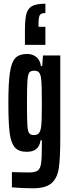

<svg xmlns="http://www.w3.org/2000/svg" viewBox="-20 -808 377 1032"><path d="M44 199V117Q66 117 80 118L136 119Q169 119 183 108.5Q197 98 201 69.5Q205 41 205 -26V-54H198Q190 8 124 8Q81 8 60 -15.5Q39 -39 32 -93Q25 -147 25 -254Q25 -364 33.5 -419.5Q42 -475 63 -496.5Q84 -518 126 -518Q153 -518 174 -502.5Q195 -487 200 -453H207L211 -510H304V-64Q304 44 296 96.5Q288 149 257 176.5Q226 204 158 204Q99 204 44 199ZM201 -126Q205 -157 205 -249Q205 -299 204 -337Q203 -375 200 -393Q196 -413 187.5 -420.5Q179 -428 164 -428Q145 -428 137.5 -418Q130 -408 127.5 -374.5Q125 -341 125 -255Q125 -170 127 -136.5Q129 -103 136.5 -92.5Q144 -82 162 -82Q179 -82 188 -91Q197 -100 201 -126ZM224 -788V-738Q200 -738 193.5 -726Q187 -714 187 -679V-664H224V-567H114V-642Q114 -702 121.5 -732Q129 -762 152 -775Q175 -788 224 -788Z"/></svg>

Font: Saira Ultra Condensed
Style: Bold
Weight: 700
Width: 1
Designer: Hector Gatti with collaboration of the Omnibus-Type team
Foundry: Omnibus-Type
Version: Version 1.001; ttfautohint (v1.8)